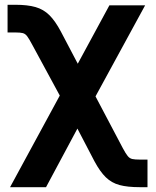

<svg xmlns="http://www.w3.org/2000/svg" viewBox="-20 -568 642 792"><path d="M21.5 204.1 226.6 -173.8 112.8 -383.8Q100.1 -407.7 92.3 -418.2Q84.5 -428.7 74.2 -431.4Q64 -434.1 43.5 -434.1H11.2V-548.3H43.5Q93.8 -548.3 126.7 -538.8Q159.7 -529.3 183.8 -505.4Q208 -481.4 231 -438L300.8 -305.2L431.2 -545.9H578.6L374 -170.4L486.8 43.5Q498.5 65.4 506.6 75.4Q514.6 85.4 525.6 87.9Q536.6 90.3 556.6 90.3H588.4V204.1H556.6Q505.9 204.1 473.1 195.3Q440.4 186.5 416.5 163.3Q392.6 140.1 369.6 97.2L299.3 -37.6L169.9 204.1Z"/></svg>

Font: Inter
Style: Bold
Weight: 700
Designer: Rasmus Andersson
Foundry: rsms
Version: Version 4.001;git-9221beed3